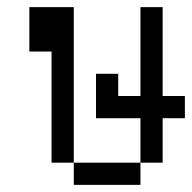

<svg xmlns="http://www.w3.org/2000/svg" viewBox="-20 -520 540 540"><path d="M500 -187.5V-250H437.5Q437.5 -250 437.5 -500H375Q375 -500 375 -250H312.5V-312.5H250Q250 -312.5 250 -187.5H375Q375 -187.5 375 -62.5H187.5V0H375V-62.5H437.5Q437.5 -62.5 437.5 -187.5ZM187.5 -62.5V-500H62.5Q62.5 -500 62.5 -375H125V-62.5Z"/></svg>

Font: BFUnifontExMono
Style: Regular
Weight: 500
Version: Version 15.0.06